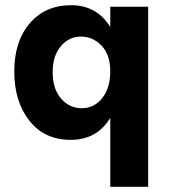

<svg xmlns="http://www.w3.org/2000/svg" viewBox="-20 -533 651 740"><path d="M551 187H405V-79Q354 6 252.5 6Q151 6 93 -68Q35 -142 35 -258Q35 -374 95 -443.5Q155 -513 254 -513Q353 -513 405 -429V-507H551ZM292 -392Q246 -392 214.5 -355Q183 -318 183 -254.5Q183 -191 215 -153.5Q247 -116 295 -116Q343 -116 374 -155Q405 -194 405 -258Q405 -322 371.5 -357Q338 -392 292 -392Z"/></svg>

Font: Hind Vadodara
Style: Bold
Weight: 700
Designer: Hitesh Malaviya
Foundry: Indian Type Foundry
Version: Version 0.702;PS 1.0;hotconv 1.0.81;makeotf.lib2.5.63406